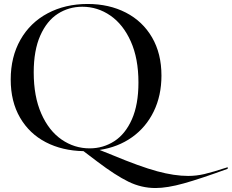

<svg xmlns="http://www.w3.org/2000/svg" viewBox="-20 -747 1168 968"><path d="M678 -331Q678 -452 639.5 -538Q601 -624 536.5 -668.5Q472 -713 395 -713Q327 -713 271.5 -677.5Q216 -642 183 -567.5Q150 -493 150 -382Q150 -261 188 -174.5Q226 -88 290.5 -43.5Q355 1 432 1Q500 1 556 -35Q612 -71 645 -145.5Q678 -220 678 -331ZM422 -727Q530 -727 614.5 -683.5Q699 -640 746.5 -558.5Q794 -477 794 -366Q794 -265 755 -185Q716 -105 645.5 -55Q575 -5 482 9L547 35Q686 93 772.5 116.5Q859 140 929 140Q970 140 1010.5 130.5Q1051 121 1128 96V104Q991 154 907 177.5Q823 201 764 201Q693 201 627.5 169Q562 137 471 68L401 15Q294 13 211 -30Q128 -73 81 -154Q34 -235 34 -346Q34 -460 83 -546.5Q132 -633 220.5 -680Q309 -727 422 -727Z"/></svg>

Font: Nyght Serif
Style: Regular
Weight: 400
Designer: Maksym Kobuzan
Version: Version 0.410